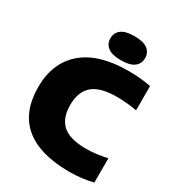

<svg xmlns="http://www.w3.org/2000/svg" viewBox="-224 -1101 1145 1247"><g transform="rotate(30 348.0 -477.5)"><path d="M489.5 10Q267 10 152.8 -84.2Q38.5 -178.5 38.5 -368Q38.5 -547.5 155 -648.8Q271.5 -750 496 -750Q586.5 -750 664.5 -734.5V-552.5Q630 -559 593 -562.8Q556 -566.5 515.5 -566.5Q388.5 -566.5 332.5 -517.5Q276.5 -468.5 276.5 -370Q276.5 -270.5 331.2 -222.2Q386 -174 508 -174Q549 -174 588.8 -179.5Q628.5 -185 664.5 -193V-11Q627 -1.5 581 4.2Q535 10 489.5 10ZM416 -785Q348.5 -785 317.2 -809.5Q286 -834 286 -875Q286 -916.5 317.2 -940.8Q348.5 -965 416 -965Q483.5 -965 514.8 -940.8Q546 -916.5 546 -875Q546 -834 514.8 -809.5Q483.5 -785 416 -785Z"/></g></svg>

Font: Encode Sans SmExp Black
Style: Regular
Weight: 900
Width: 6
Designer: Multiple Designers
Foundry: Impallari Type
Version: Version 3.002; ttfautohint (v1.8.3) -l 8 -r 50 -G 200 -x 14 